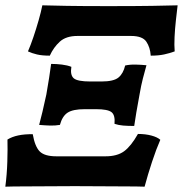

<svg xmlns="http://www.w3.org/2000/svg" viewBox="-24 -699 687 721"><path d="M163 -490Q134 -490 115 -494.5Q96 -499 81 -506Q91 -529 101.5 -560Q112 -591 121 -622.5Q130 -654 135 -679Q171 -678 227.5 -677Q284 -676 383 -676Q489 -676 547.5 -677Q606 -678 643 -679Q640 -654 636.5 -622.5Q633 -591 631.5 -560Q630 -529 632 -506Q613 -499 592 -494.5Q571 -490 542 -490Q540 -521 525.5 -542.5Q511 -564 468 -564H267Q224 -564 200.5 -542.5Q177 -521 163 -490ZM123 -230Q129 -253 135.5 -279.5Q142 -306 150 -344Q156 -379 160.5 -407Q165 -435 168 -459Q188 -459 208.5 -456.5Q229 -454 244 -448Q239 -417 253 -405Q267 -393 315 -393H357Q403 -393 421 -408Q439 -423 446 -453Q464 -457 485 -456.5Q506 -456 526 -454Q519 -429 512.5 -404Q506 -379 500 -344Q493 -306 488 -277Q483 -248 480 -226Q456 -226 438.5 -227.5Q421 -229 406 -234Q409 -267 394.5 -278Q380 -289 337 -289H294Q250 -289 230 -276Q210 -263 201 -230Q183 -227 164.5 -227.5Q146 -228 123 -230ZM-4 2Q2 -43 3.5 -92Q5 -141 4 -175Q38 -196 99 -195Q107 -149 125 -130.5Q143 -112 188 -112H372Q416 -112 442 -131Q468 -150 494 -196Q522 -196 544.5 -190Q567 -184 578 -174Q563 -140 547 -91.5Q531 -43 519 2Q491 1 447 1Q403 1 353 0.5Q303 0 257 0Q212 0 162 0.5Q112 1 68 1Q24 1 -4 2Z"/></svg>

Font: Vollkorn ExtraBold
Style: Italic
Weight: 800
Italic angle: -11°
Designer: Friedrich Althausen
Foundry: Friedrich Althausen
Version: Version 5.000; ttfautohint (v1.8.3)